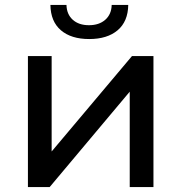

<svg xmlns="http://www.w3.org/2000/svg" viewBox="-20 -757 734 777"><path d="M93 0V-530H189V-144L514 -530H601V0H505V-386L181 0ZM341 -599Q268 -599 226.5 -634.5Q185 -670 184 -737H249Q250 -699 274.5 -677Q299 -655 340 -655Q381 -655 406 -677Q431 -699 432 -737H499Q498 -670 456 -634.5Q414 -599 341 -599Z"/></svg>

Font: MOST Montserrat Medium
Style: Regular
Weight: 500
Designer: Julieta Ulanovsky
Foundry: Julieta Ulanovsky
Version: Version 8.000;March 11, 2024;FontCreator 15.0.0.2926 64-bit